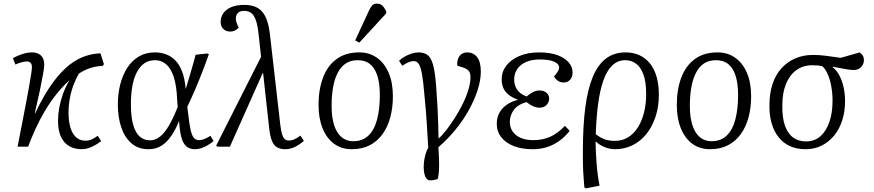

<svg xmlns="http://www.w3.org/2000/svg" viewBox="-20 -809 4821 1059"><path d="M431 14Q393 14 363.5 -2Q334 -18 317 -53Q300 -88 300 -143Q300 -177 306.5 -213.5Q313 -250 326.5 -288.5Q340 -327 363 -366Q324 -331 290 -288Q256 -245 227.5 -197Q199 -149 176 -98.5Q153 -48 135 0H77Q88 -58 99.5 -116Q111 -174 121 -227Q131 -280 139 -324Q147 -368 151.5 -397.5Q156 -427 156 -439Q156 -455 148.5 -462.5Q141 -470 129 -470Q115 -470 97.5 -465Q80 -460 65 -453L51 -488Q73 -501 102 -510.5Q131 -520 156 -520Q188 -520 206 -503Q224 -486 224 -451Q224 -438 218 -403Q212 -368 200.5 -313Q189 -258 172 -185L174 -184Q214 -269 255.5 -330.5Q297 -392 341 -432.5Q385 -473 433 -493Q481 -513 534 -515L553 -456L548 -446Q524 -445 501 -440Q478 -435 457 -426Q436 -417 415 -403Q398 -374 385 -339Q372 -304 365 -265.5Q358 -227 358 -186Q358 -142 368 -107Q378 -72 399 -52.5Q420 -33 451 -33Q473 -33 490 -42Q507 -51 519 -60L538 -31Q522 -18 504 -8Q486 2 468 8Q450 14 431 14Z M799 14Q742 14 704.5 -19Q667 -52 648.5 -107.5Q630 -163 630 -232Q630 -292 643.5 -344.5Q657 -397 683 -436.5Q709 -476 747 -498Q785 -520 834 -520Q867 -520 895.5 -509.5Q924 -499 946.5 -476.5Q969 -454 984 -415.5Q999 -377 1004 -320H1005Q1016 -356 1025.5 -388Q1035 -420 1043.5 -450Q1052 -480 1059 -507L1124 -514L1132 -510Q1114 -459 1094 -407.5Q1074 -356 1053.5 -308.5Q1033 -261 1013 -220L1018 -181Q1024 -126 1031 -94Q1038 -62 1049 -49Q1060 -36 1079 -36Q1092 -36 1108 -42.5Q1124 -49 1141 -60L1158 -31Q1144 -19 1126.5 -8.5Q1109 2 1091 8Q1073 14 1055 14Q1025 14 1007 -2.5Q989 -19 980 -53Q971 -87 968 -140H967Q948 -93 924 -58.5Q900 -24 870 -5Q840 14 799 14ZM807 -35Q835 -35 860 -53.5Q885 -72 909.5 -112.5Q934 -153 960 -219L957 -261Q954 -335 939 -382.5Q924 -430 897.5 -453.5Q871 -477 835 -477Q800 -477 775 -459Q750 -441 733.5 -408Q717 -375 709.5 -331Q702 -287 702 -236Q702 -163 715 -119Q728 -75 751.5 -55Q775 -35 807 -35Z M1553 14Q1527 14 1509 4Q1491 -6 1480.5 -30.5Q1470 -55 1465 -99L1431 -408L1428 -404L1248 0H1180L1172 -5L1420 -496L1406 -623Q1401 -669 1391.5 -696.5Q1382 -724 1366.5 -736.5Q1351 -749 1327 -749Q1304 -749 1292.5 -738Q1281 -727 1281 -708Q1281 -697 1283.5 -688.5Q1286 -680 1291 -668L1297 -657Q1289 -648 1277.5 -641.5Q1266 -635 1248 -635Q1227 -635 1212 -649Q1197 -663 1197 -689Q1197 -714 1211 -735Q1225 -756 1254 -769Q1283 -782 1328 -782Q1360 -782 1384.5 -773Q1409 -764 1426 -744.5Q1443 -725 1453.5 -693.5Q1464 -662 1469 -618L1526 -121Q1530 -87 1536 -68Q1542 -49 1551 -41.5Q1560 -34 1573 -34Q1589 -34 1603.5 -40.5Q1618 -47 1637 -61L1656 -32Q1632 -11 1606.5 1.5Q1581 14 1553 14Z M1920 14Q1863 14 1822 -16.5Q1781 -47 1759 -102Q1737 -157 1737 -230Q1737 -315 1761.5 -380.5Q1786 -446 1836 -483Q1886 -520 1962 -520Q2017 -520 2058.5 -491Q2100 -462 2123.5 -408Q2147 -354 2147 -278Q2147 -216 2133 -163Q2119 -110 2090.5 -70Q2062 -30 2019.5 -8Q1977 14 1920 14ZM1928 -30Q1980 -30 2012.5 -61.5Q2045 -93 2060 -150.5Q2075 -208 2075 -285Q2075 -346 2062 -389Q2049 -432 2022 -454.5Q1995 -477 1953 -477Q1914 -477 1887 -459Q1860 -441 1842.5 -407Q1825 -373 1817 -327Q1809 -281 1809 -224Q1809 -162 1823 -118.5Q1837 -75 1864 -52.5Q1891 -30 1928 -30ZM1962 -574 1939 -586 2013 -746Q2023 -768 2032 -778.5Q2041 -789 2059 -789Q2077 -789 2088.5 -778.5Q2100 -768 2110 -747V-735Z M2353 186Q2335 186 2326 165.5Q2317 145 2317 110Q2317 93 2320 74Q2323 55 2328.5 37Q2334 19 2342 6Q2340 -29 2338 -61Q2336 -93 2334 -126Q2332 -159 2329 -197.5Q2326 -236 2321 -284Q2315 -357 2308 -397.5Q2301 -438 2290.5 -455Q2280 -472 2262 -472Q2249 -472 2233 -465.5Q2217 -459 2199 -446L2181 -474Q2195 -487 2213.5 -497.5Q2232 -508 2252 -514Q2272 -520 2288 -520Q2324 -520 2343.5 -501Q2363 -482 2373 -434Q2383 -386 2388 -298Q2391 -262 2393 -221Q2395 -180 2396.5 -136Q2398 -92 2399 -45Q2419 -62 2442.5 -92.5Q2466 -123 2489.5 -160Q2513 -197 2532.5 -236.5Q2552 -276 2563.5 -314Q2575 -352 2575 -384Q2575 -407 2565 -418.5Q2555 -430 2533 -437L2502 -447Q2500 -481 2515 -500.5Q2530 -520 2557 -520Q2591 -520 2611.5 -494Q2632 -468 2632 -414Q2632 -367 2614.5 -312.5Q2597 -258 2566 -202Q2535 -146 2492 -93.5Q2449 -41 2398 3Q2399 18 2400 37.5Q2401 57 2401.5 74Q2402 91 2402 101Q2402 128 2400 146.5Q2398 165 2394 179Q2380 183 2370 184.5Q2360 186 2353 186Z M2918 14Q2857 14 2813 -3.5Q2769 -21 2744.5 -52.5Q2720 -84 2720 -126Q2720 -159 2733.5 -185Q2747 -211 2772.5 -229.5Q2798 -248 2835 -258V-260Q2804 -271 2784.5 -287Q2765 -303 2756 -324Q2747 -345 2747 -372Q2747 -414 2773 -447.5Q2799 -481 2845.5 -500.5Q2892 -520 2954 -520Q3014 -520 3054.5 -505Q3095 -490 3116.5 -465Q3138 -440 3138 -410Q3138 -384 3124.5 -369Q3111 -354 3088 -354Q3077 -354 3067 -358Q3057 -362 3049.5 -369.5Q3042 -377 3036 -387Q3052 -407 3058 -417Q3064 -427 3064 -436Q3064 -457 3036 -469Q3008 -481 2958 -481Q2914 -481 2882.5 -467.5Q2851 -454 2833.5 -429Q2816 -404 2816 -370Q2816 -338 2833 -313.5Q2850 -289 2885 -277Q2902 -292 2919.5 -301Q2937 -310 2956 -310Q2979 -310 2994 -297.5Q3009 -285 3009 -265Q3009 -245 2994.5 -230Q2980 -215 2955 -215Q2939 -215 2921.5 -222.5Q2904 -230 2884 -246Q2835 -232 2813.5 -202Q2792 -172 2792 -136Q2792 -107 2807 -84.5Q2822 -62 2851 -49Q2880 -36 2922 -36Q2972 -36 3013.5 -54Q3055 -72 3096 -115L3122 -87Q3095 -53 3063 -30.5Q3031 -8 2995 3Q2959 14 2918 14Z M3212 230 3203 225Q3201 200 3199.5 178Q3198 156 3196.5 133.5Q3195 111 3195 84.5Q3195 58 3195 23Q3195 -116 3208.5 -218Q3222 -320 3250.5 -387Q3279 -454 3323.5 -487Q3368 -520 3431 -520Q3471 -520 3504.5 -505.5Q3538 -491 3562.5 -462Q3587 -433 3600.5 -389Q3614 -345 3614 -287Q3614 -220 3595.5 -164.5Q3577 -109 3544.5 -69Q3512 -29 3468 -7.5Q3424 14 3372 14Q3343 14 3314 2Q3285 -10 3267 -28H3265Q3265 -4 3266.5 27Q3268 58 3270.5 92Q3273 126 3277.5 158Q3282 190 3287 215ZM3371 -32Q3413 -32 3445 -52Q3477 -72 3499 -107.5Q3521 -143 3532.5 -189.5Q3544 -236 3544 -289Q3544 -357 3529 -398Q3514 -439 3488 -458Q3462 -477 3429 -477Q3387 -477 3357 -448Q3327 -419 3308 -365Q3289 -311 3279 -236Q3269 -161 3266 -69Q3291 -49 3315.5 -40.5Q3340 -32 3371 -32Z M3896 14Q3839 14 3798 -16.5Q3757 -47 3735 -102Q3713 -157 3713 -230Q3713 -315 3737.5 -380.5Q3762 -446 3812 -483Q3862 -520 3938 -520Q3993 -520 4034.5 -491Q4076 -462 4099.5 -408Q4123 -354 4123 -278Q4123 -216 4109 -163Q4095 -110 4066.5 -70Q4038 -30 3995.5 -8Q3953 14 3896 14ZM3904 -30Q3956 -30 3988.5 -61.5Q4021 -93 4036 -150.5Q4051 -208 4051 -285Q4051 -346 4038 -389Q4025 -432 3998 -454.5Q3971 -477 3929 -477Q3890 -477 3863 -459Q3836 -441 3818.5 -407Q3801 -373 3793 -327Q3785 -281 3785 -224Q3785 -162 3799 -118.5Q3813 -75 3840 -52.5Q3867 -30 3904 -30Z M4423 14Q4374 14 4337 -3Q4300 -20 4274.5 -52Q4249 -84 4236 -129Q4223 -174 4224 -230Q4224 -293 4240.5 -344Q4257 -395 4289 -431Q4321 -467 4365.5 -486.5Q4410 -506 4464 -506Q4481 -506 4498 -505Q4515 -504 4534 -501.5Q4553 -499 4574 -496Q4595 -493 4617 -490L4722 -520Q4734 -510 4739.5 -501Q4745 -492 4745 -478Q4745 -462 4737.5 -449.5Q4730 -437 4717.5 -430Q4705 -423 4689 -423Q4674 -423 4658 -425.5Q4642 -428 4621.5 -432Q4601 -436 4572 -441V-439Q4594 -422 4609.5 -393Q4625 -364 4633 -327.5Q4641 -291 4641 -251Q4641 -194 4625.5 -145.5Q4610 -97 4581 -61.5Q4552 -26 4512 -6Q4472 14 4423 14ZM4426 -29Q4473 -29 4505.5 -58Q4538 -87 4555 -137.5Q4572 -188 4572 -253Q4572 -293 4565.5 -330Q4559 -367 4547 -396Q4535 -425 4517 -443Q4503 -447 4489.5 -448Q4476 -449 4459 -449Q4409 -449 4372 -422Q4335 -395 4315 -345.5Q4295 -296 4295 -228Q4294 -160 4309.5 -116Q4325 -72 4354.5 -50.5Q4384 -29 4426 -29Z"/></svg>

Font: Literata 24pt Light
Style: Italic
Weight: 300
Italic angle: -2°
Designer: Latin by Veronika Burian and Jose Scaglione. Greek by Irene Vlachou. Cyrillic by Vera Evstafieva
Foundry: TypeTogether
Version: Version 3.103;gftools[0.9.29]